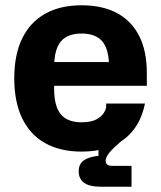

<svg xmlns="http://www.w3.org/2000/svg" viewBox="-20 -564 609 727"><path d="M289 10Q208 10 151 -22Q94 -54 64 -116Q34 -178 34 -267Q34 -357 64 -418.5Q94 -480 151 -512Q208 -544 289 -544Q368 -544 423 -514.5Q478 -485 507 -428Q536 -371 536 -287V-239H125V-329H488L393 -275V-309Q393 -376 368 -406.5Q343 -437 289 -437Q235 -437 210 -406.5Q185 -376 185 -309V-228Q185 -162 210 -131.5Q235 -101 289 -101Q324 -101 344 -111.5Q364 -122 373 -136.5Q382 -151 382 -162V-172H529Q511 -83 449.5 -36.5Q388 10 289 10ZM360 143Q278 143 278 84Q278 58 296.5 44Q315 30 353 26V-18L443 -33Q410 -5 395 13Q380 31 380 45Q380 64 405 64H478V143Z"/></svg>

Font: Mozilla Headline ExtraLight
Style: Regular
Weight: 200
Designer: Studio DRAMA
Foundry: Studio DRAMA
Version: Version 1.000